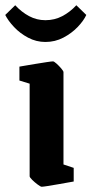

<svg xmlns="http://www.w3.org/2000/svg" viewBox="-51 -701 349 732"><path d="M108 11Q104 11 92.5 2.5Q81 -6 71.5 -15.5Q62 -25 62 -29V-382L23 -394V-447Q23 -447 40.5 -450Q58 -453 82 -457Q106 -461 126 -464Q146 -467 151 -467Q155 -467 164.5 -458.5Q174 -450 182.5 -440Q191 -430 191 -426V-74L230 -61V-9Q230 -9 213 -6Q196 -3 173.5 1Q151 5 132 8Q113 11 108 11ZM122 -541Q87 -541 56 -557.5Q25 -574 2.5 -598Q-20 -622 -31 -644L7 -681Q31 -655 60 -639.5Q89 -624 122 -624Q157 -624 186.5 -639.5Q216 -655 240 -681L278 -644Q268 -622 245 -598Q222 -574 190.5 -557.5Q159 -541 122 -541Z"/></svg>

Font: Grenze Gotisch
Style: Bold
Weight: 700
Designer: Renata Polastri
Foundry: Omnibus-Type
Version: Version 1.001